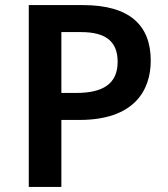

<svg xmlns="http://www.w3.org/2000/svg" viewBox="-20 -734 659 754"><path d="M306 -714H93V0H221V-263H292C502 -263 572 -374 572 -496C572 -633 491 -714 306 -714ZM298 -608C397 -608 442 -570 442 -491C442 -404 383 -369 279 -369H221V-608Z"/></svg>

Font: Noto Sans Gurmukhi SemiBold
Style: Regular
Weight: 600
Designer: Jelle Bosma - Monotype Design Team
Foundry: Monotype Imaging Inc.
Version: Version 2.004